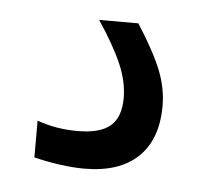

<svg xmlns="http://www.w3.org/2000/svg" viewBox="-32 -53 355 307"><g transform="rotate(5 146.0 100.5)"><path d="M113 220Q95 220 73.5 217Q52 214 32 209V150Q62 161 97 161Q133 161 149.5 147Q166 133 166 102Q166 76 154 48Q142 20 116 -19H179Q207 25 218 53Q229 81 229 109Q229 163 199 191.5Q169 220 113 220Z"/></g></svg>

Font: Encode Sans Narrow
Style: Regular
Weight: 400
Designer: Pablo Impallari, Andres Torresi
Foundry: Pablo Impallari, Andres Torresi
Version: Version 1.000; ttfautohint (v1.00) -l 8 -r 50 -G 200 -x 14 -